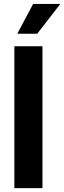

<svg xmlns="http://www.w3.org/2000/svg" viewBox="-20 -965 330 985"><path d="M197.8 -727.5V0H53.7V-727.5ZM68.8 -792 149.9 -944.8H289.6L170.9 -792Z"/></svg>

Font: Inter 28pt
Style: Bold
Weight: 700
Designer: Rasmus Andersson
Foundry: rsms
Version: Version 4.001;git-66647c0bb